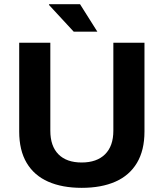

<svg xmlns="http://www.w3.org/2000/svg" viewBox="-20 -892 788 924"><path d="M373.2 12Q279.3 12 211.8 -17.8Q144.3 -47.5 108.3 -108.1Q72.4 -168.7 72.4 -259V-686.4H222.2V-262.8Q222.2 -189 261.2 -149.5Q300.2 -110 373 -110Q445.7 -110 485.6 -149.5Q525.5 -189 525.5 -262.8V-686.4H675.3V-259Q675.3 -168.7 639.1 -108.1Q602.9 -47.5 535.4 -17.8Q467.9 12 373.2 12ZM448.6 -739.5H334.8L215.5 -868.5L216.7 -871.7H365.2Z"/></svg>

Font: Archivo SemiBold
Style: Regular
Weight: 600
Designer: Hector Gatti
Foundry: Omnibus-Type
Version: Version 2.001